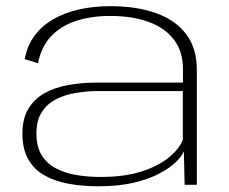

<svg xmlns="http://www.w3.org/2000/svg" viewBox="-20 -614 760 638"><path d="M307 5Q375 5 425 -7Q475 -19 509.8 -37.5Q544.5 -56 564.5 -75.5Q584.5 -95 591 -111L593.5 0H634V-382.5Q634 -453.5 598.8 -500.2Q563.5 -547 499 -570.2Q434.5 -593.5 346.5 -593.5Q290.5 -593.5 242.2 -582.5Q194 -571.5 156.8 -550Q119.5 -528.5 95 -495.5Q70.5 -462.5 62 -417.5L106.5 -404Q116.5 -457 148.2 -491.8Q180 -526.5 230.5 -543.8Q281 -561 346.5 -561Q420 -561 474 -541.2Q528 -521.5 558 -482.2Q588 -443 588 -384V-339.5H301.5Q251.5 -339.5 206.8 -331.5Q162 -323.5 127.8 -304.2Q93.5 -285 74 -252.2Q54.5 -219.5 54.5 -169.5Q54.5 -118.5 74 -84.5Q93.5 -50.5 128.2 -31Q163 -11.5 208.8 -3.2Q254.5 5 307 5ZM314 -26Q271.5 -26 233.2 -32.5Q195 -39 165 -55Q135 -71 118 -99Q101 -127 101 -171Q101 -213 118.5 -240.8Q136 -268.5 165.5 -283.8Q195 -299 232 -305.2Q269 -311.5 308 -311.5H587.5V-149Q576 -120 542 -91.5Q508 -63 451.2 -44.5Q394.5 -26 314 -26Z"/></svg>

Font: Anybody Expanded ExtraLight
Style: Regular
Weight: 250
Width: 7
Version: Version 1.113;gftools[0.9.25]